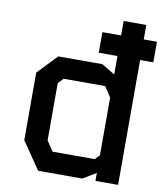

<svg xmlns="http://www.w3.org/2000/svg" viewBox="-85 -832 772 901"><g transform="rotate(10 301.0 -381.0)"><path d="M431 -762H539V0H431V-38L369 0H158L69 -130V-452L158 -545H368L431 -507ZM177 -148 209 -100H410L431 -122V-397L399 -446H201L177 -421ZM602 -595H342V-693H602Z"/></g></svg>

Font: Kode Mono SemiBold
Style: Regular
Weight: 600
Monospace: yes
Designer: Isa Ozler
Foundry: Kadena LLC
Version: Version 1.206;gftools[0.9.28]